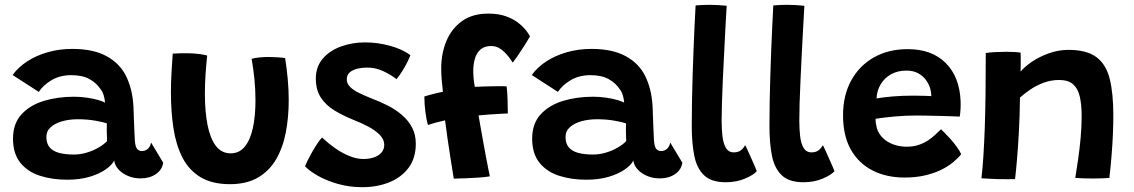

<svg xmlns="http://www.w3.org/2000/svg" viewBox="-20 -737 4708 797"><path d="M258.5 9Q196.5 9 145.5 -7.5Q94.5 -24 64.2 -61.8Q34 -99.5 34 -161.5Q34 -223.5 68.8 -261.8Q103.5 -300 161 -317.8Q218.5 -335.5 287 -335.5Q315 -335.5 341.5 -331.5Q368 -327.5 388 -321.8Q408 -316 416 -311Q415 -325.5 410.5 -341Q406 -356.5 397 -367.5Q381 -392 351.8 -408.5Q322.5 -425 276 -425Q228.5 -425 193.5 -404Q158.5 -383 141 -355.5L32.5 -425.5Q55 -457.5 92.5 -482Q130 -506.5 178 -520.2Q226 -534 280 -534Q367 -534 422 -504Q477 -474 503 -422Q515.5 -396.5 523.5 -366Q531.5 -335.5 534 -294Q535.5 -255.5 536.5 -224.5Q537.5 -193.5 539 -168Q540 -131.5 547.8 -120.8Q555.5 -110 569 -110Q583.5 -110 594 -119.5Q604.5 -129 607 -145.5L657.5 -61.5Q653 -32 627 -14.2Q601 3.5 563.5 3.5Q535 3.5 511 -6.8Q487 -17 471.8 -33.8Q456.5 -50.5 454 -70.5Q445 -52 418.5 -33.5Q392 -15 351.5 -3Q311 9 258.5 9ZM286.5 -95.5Q313 -95.5 340 -103.5Q367 -111.5 389.2 -124.5Q411.5 -137.5 424.5 -151.5Q423.5 -172.5 423.2 -191.5Q423 -210.5 423.5 -225Q411.5 -229.5 377.2 -235.8Q343 -242 303.5 -242Q268.5 -242 238.8 -233.8Q209 -225.5 190.8 -209.2Q172.5 -193 172.5 -168.5Q172.5 -140.5 186.8 -124.5Q201 -108.5 226.8 -102Q252.5 -95.5 286.5 -95.5Z M1024.5 -492.5Q1035.5 -496.5 1055.8 -498.5Q1076 -500.5 1095.5 -500.5Q1111.5 -500.5 1131.2 -499.2Q1151 -498 1163.5 -496Q1170.5 -452.5 1174.5 -408.2Q1178.5 -364 1178.5 -321Q1178.5 -249.5 1166.2 -186.5Q1154 -123.5 1125.8 -75.2Q1097.5 -27 1050.5 0.2Q1003.5 27.5 934.5 27.5Q860 27.5 812 -1.8Q764 -31 737.2 -83.2Q710.5 -135.5 700 -204.8Q689.5 -274 689.5 -354Q689.5 -393.5 691.8 -434Q694 -474.5 697 -514.5Q708.5 -515.5 727.2 -515.8Q746 -516 761.5 -516Q783.5 -515.5 805.2 -513Q827 -510.5 840 -506.5Q836 -469 833.2 -428.2Q830.5 -387.5 830.5 -347.5Q830.5 -274 841.5 -218.2Q852.5 -162.5 876 -131.5Q899.5 -100.5 937.5 -100.5Q973.5 -100.5 996.2 -128.5Q1019 -156.5 1029.8 -206.2Q1040.5 -256 1040.5 -321Q1040.5 -365 1036 -409.8Q1031.5 -454.5 1024.5 -492.5Z M1484 40Q1429.5 40 1381.8 26.2Q1334 12.5 1298.8 -7.8Q1263.5 -28 1246 -47Q1249.5 -55.5 1257.5 -71.8Q1265.5 -88 1276.2 -106.8Q1287 -125.5 1297.8 -141.8Q1308.5 -158 1317 -166Q1340 -144 1368.8 -123.5Q1397.5 -103 1428.8 -90Q1460 -77 1488.5 -77Q1513 -77 1532.5 -83.8Q1552 -90.5 1563.5 -103.8Q1575 -117 1575 -136Q1575 -158 1557 -176.5Q1539 -195 1510.5 -210.5Q1482 -226 1449.5 -238.5Q1407 -255.5 1370.8 -277Q1334.5 -298.5 1312.8 -330.5Q1291 -362.5 1291 -411Q1291 -460 1319.8 -493.5Q1348.5 -527 1395.2 -544Q1442 -561 1495.5 -561Q1549 -561 1600.5 -546.5Q1652 -532 1683.5 -508Q1680.5 -499 1672 -481.5Q1663.5 -464 1651.5 -444.5Q1639.5 -425 1626 -408.5Q1604.5 -425.5 1572.2 -441Q1540 -456.5 1503.5 -456.5Q1483.5 -456.5 1464 -452Q1444.5 -447.5 1432 -436.8Q1419.5 -426 1419.5 -407.5Q1419.5 -390.5 1432.5 -377Q1445.5 -363.5 1469.2 -351.8Q1493 -340 1524.5 -327.5Q1558 -315 1590.2 -298.5Q1622.5 -282 1648.8 -259.5Q1675 -237 1690.5 -207.8Q1706 -178.5 1706 -140.5Q1706 -80.5 1675.8 -40.2Q1645.5 0 1595.2 20Q1545 40 1484 40Z M1863.5 4.5Q1862.5 -3 1858.5 -27.5Q1854.5 -52 1849 -87Q1843.5 -122 1837.8 -161.2Q1832 -200.5 1827.5 -237.5Q1815 -235 1793.5 -229.2Q1772 -223.5 1756.5 -218Q1750 -239.5 1745.8 -272.8Q1741.5 -306 1741.5 -336.5Q1746 -338 1756.5 -341Q1767 -344 1779.5 -347.2Q1792 -350.5 1803 -352.8Q1814 -355 1818.5 -356Q1815.5 -380.5 1813.5 -405.5Q1811.5 -430.5 1811.5 -453.5Q1811.5 -514 1832.5 -565.5Q1853.5 -617 1897 -648.8Q1940.5 -680.5 2006.5 -680.5Q2048.5 -680.5 2078.5 -670Q2108.5 -659.5 2129 -644Q2149.5 -628.5 2162 -612.8Q2174.5 -597 2180 -586.5Q2171 -570 2156.5 -547.2Q2142 -524.5 2128.5 -504.8Q2115 -485 2108.5 -477Q2103.5 -485 2095 -496.5Q2086.5 -508 2075.2 -519.5Q2064 -531 2050 -538.5Q2036 -546 2018.5 -546Q1991 -546 1974.8 -531.8Q1958.5 -517.5 1951.5 -494Q1944.5 -470.5 1944.5 -442.5Q1944.5 -428 1946.2 -409.8Q1948 -391.5 1951 -376.5Q1967 -377.5 1993.2 -378.2Q2019.5 -379 2044.8 -379.2Q2070 -379.5 2083 -378.5Q2086 -355.5 2087 -323.5Q2088 -291.5 2088 -266Q2083.5 -266 2061.8 -264.8Q2040 -263.5 2013 -261.8Q1986 -260 1966.5 -258Q1969.5 -240.5 1974.5 -211.8Q1979.5 -183 1985.5 -150Q1991.5 -117 1997.2 -86.5Q2003 -56 2007.5 -33.5Q2012 -11 2013.5 -5Q1996 -2 1969 0Q1942 2 1913.8 3Q1885.5 4 1863.5 4.5Z M2413.5 9Q2351.5 9 2300.5 -7.5Q2249.5 -24 2219.2 -61.8Q2189 -99.5 2189 -161.5Q2189 -223.5 2223.8 -261.8Q2258.5 -300 2316 -317.8Q2373.5 -335.5 2442 -335.5Q2470 -335.5 2496.5 -331.5Q2523 -327.5 2543 -321.8Q2563 -316 2571 -311Q2570 -325.5 2565.5 -341Q2561 -356.5 2552 -367.5Q2536 -392 2506.8 -408.5Q2477.5 -425 2431 -425Q2383.5 -425 2348.5 -404Q2313.5 -383 2296 -355.5L2187.5 -425.5Q2210 -457.5 2247.5 -482Q2285 -506.5 2333 -520.2Q2381 -534 2435 -534Q2522 -534 2577 -504Q2632 -474 2658 -422Q2670.5 -396.5 2678.5 -366Q2686.5 -335.5 2689 -294Q2690.5 -255.5 2691.5 -224.5Q2692.5 -193.5 2694 -168Q2695 -131.5 2702.8 -120.8Q2710.5 -110 2724 -110Q2738.5 -110 2749 -119.5Q2759.5 -129 2762 -145.5L2812.5 -61.5Q2808 -32 2782 -14.2Q2756 3.5 2718.5 3.5Q2690 3.5 2666 -6.8Q2642 -17 2626.8 -33.8Q2611.5 -50.5 2609 -70.5Q2600 -52 2573.5 -33.5Q2547 -15 2506.5 -3Q2466 9 2413.5 9ZM2441.5 -95.5Q2468 -95.5 2495 -103.5Q2522 -111.5 2544.2 -124.5Q2566.5 -137.5 2579.5 -151.5Q2578.5 -172.5 2578.2 -191.5Q2578 -210.5 2578.5 -225Q2566.5 -229.5 2532.2 -235.8Q2498 -242 2458.5 -242Q2423.5 -242 2393.8 -233.8Q2364 -225.5 2345.8 -209.2Q2327.5 -193 2327.5 -168.5Q2327.5 -140.5 2341.8 -124.5Q2356 -108.5 2381.8 -102Q2407.5 -95.5 2441.5 -95.5Z M3121.5 -26.5Q3108.5 -11 3073 4.2Q3037.5 19.5 2992.5 19.5Q2932.5 19.5 2902.2 -9.8Q2872 -39 2861.8 -91.5Q2851.5 -144 2851.5 -213.5Q2851.5 -264 2852.5 -318.2Q2853.5 -372.5 2855.2 -427Q2857 -481.5 2859 -533.2Q2861 -585 2863.2 -631.2Q2865.5 -677.5 2867.5 -714.5Q2899 -717 2925.5 -717Q2943 -717 2960 -716Q2977 -715 2996.5 -713Q2994 -672 2991.2 -620.2Q2988.5 -568.5 2985.8 -513.5Q2983 -458.5 2980.5 -405.8Q2978 -353 2976.8 -309Q2975.5 -265 2975.5 -237Q2975.5 -203 2978.8 -172.8Q2982 -142.5 2993 -123.5Q3004 -104.5 3026 -104.5Q3044 -104.5 3055 -112.8Q3066 -121 3073 -134.5Q3076.5 -129 3083.5 -113.5Q3090.5 -98 3098.8 -79.5Q3107 -61 3113.5 -46Q3120 -31 3121.5 -26.5Z M3444 -26.5Q3431 -11 3395.5 4.2Q3360 19.5 3315 19.5Q3255 19.5 3224.8 -9.8Q3194.5 -39 3184.2 -91.5Q3174 -144 3174 -213.5Q3174 -264 3175 -318.2Q3176 -372.5 3177.8 -427Q3179.5 -481.5 3181.5 -533.2Q3183.5 -585 3185.8 -631.2Q3188 -677.5 3190 -714.5Q3221.5 -717 3248 -717Q3265.5 -717 3282.5 -716Q3299.5 -715 3319 -713Q3316.5 -672 3313.8 -620.2Q3311 -568.5 3308.2 -513.5Q3305.5 -458.5 3303 -405.8Q3300.5 -353 3299.2 -309Q3298 -265 3298 -237Q3298 -203 3301.2 -172.8Q3304.5 -142.5 3315.5 -123.5Q3326.5 -104.5 3348.5 -104.5Q3366.5 -104.5 3377.5 -112.8Q3388.5 -121 3395.5 -134.5Q3399 -129 3406 -113.5Q3413 -98 3421.2 -79.5Q3429.5 -61 3436 -46Q3442.5 -31 3444 -26.5Z M3970 -97Q3957.5 -81 3936.8 -63.8Q3916 -46.5 3887 -32.2Q3858 -18 3820 -9Q3782 0 3735 0Q3659.5 0 3601.8 -29.5Q3544 -59 3511.8 -116.2Q3479.5 -173.5 3479.5 -258Q3479.5 -341.5 3513.5 -403.2Q3547.5 -465 3608 -499Q3668.5 -533 3748 -533Q3848.5 -533 3906 -475.2Q3963.5 -417.5 3967.5 -317Q3968 -299.5 3967.2 -284.8Q3966.5 -270 3964 -253Q3957 -253.5 3934 -254.2Q3911 -255 3881.5 -255.8Q3852 -256.5 3824.8 -257Q3797.5 -257.5 3782 -257.5Q3736.5 -257.5 3691.5 -253.2Q3646.5 -249 3614.5 -244Q3614.5 -233.5 3616 -223.5Q3617.5 -213.5 3620 -204.5Q3627.5 -180.5 3645.8 -163.2Q3664 -146 3689.8 -137Q3715.5 -128 3744 -128Q3771.5 -128 3793.5 -135.5Q3815.5 -143 3832.8 -154.5Q3850 -166 3863 -178.5Q3876 -191 3886 -200.5Q3889 -198 3900 -187Q3911 -176 3925 -160.5Q3939 -145 3951.2 -128Q3963.5 -111 3970 -97ZM3618.5 -328.5Q3645.5 -333 3683.8 -336.5Q3722 -340 3772 -340Q3798.5 -340 3818.2 -339.2Q3838 -338.5 3846 -338Q3846 -350.5 3842.5 -365Q3838 -384.5 3825.2 -402.8Q3812.5 -421 3792 -432.5Q3771.5 -444 3742.5 -444Q3706.5 -444 3679 -428.8Q3651.5 -413.5 3635.8 -387.2Q3620 -361 3618.5 -328.5Z M4193.5 6.5Q4180 7 4161 6.8Q4142 6.5 4122 6.5Q4105.5 5.5 4084.2 4.8Q4063 4 4054 3Q4059 -39 4062.2 -90.8Q4065.5 -142.5 4067.8 -206Q4070 -269.5 4071 -346.8Q4072 -424 4072 -517Q4089 -519.5 4112 -520.8Q4135 -522 4158 -522Q4174.5 -522 4189.8 -521.2Q4205 -520.5 4216.5 -518.5Q4217 -514 4217 -500Q4217 -486 4217 -469.2Q4217 -452.5 4216.5 -439.5Q4231.5 -458.5 4262.2 -479.8Q4293 -501 4333.2 -515.5Q4373.5 -530 4415 -530Q4491.5 -530 4531.8 -499.5Q4572 -469 4586.8 -408.5Q4601.5 -348 4601.5 -257.5Q4601.5 -224.5 4599.8 -181.8Q4598 -139 4594.2 -91.8Q4590.5 -44.5 4585 1.5Q4576 2.5 4556.8 3.2Q4537.5 4 4516 4Q4494 4 4473.8 3.2Q4453.5 2.5 4443.5 1.5Q4449 -31.5 4455.2 -74.8Q4461.5 -118 4465.8 -165Q4470 -212 4470 -255Q4470 -300 4462.8 -333.8Q4455.5 -367.5 4435.5 -386.2Q4415.5 -405 4376.5 -405Q4341.5 -405 4310.5 -393Q4279.5 -381 4255 -364Q4230.5 -347 4214 -332Q4213 -251 4209.2 -185Q4205.5 -119 4201.2 -70.5Q4197 -22 4193.5 6.5Z"/></svg>

Font: Grandstander Thin SemiBold
Style: Regular
Weight: 600
Version: Version 1.200